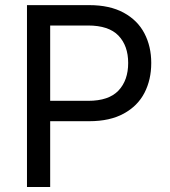

<svg xmlns="http://www.w3.org/2000/svg" viewBox="-20 -748 679 768"><path d="M87.9 -727.5H336.9Q418.9 -727.5 474.6 -697.3Q530.3 -667 557.6 -614.7Q585 -562.5 585 -496.1Q585 -429.2 557.9 -376.7Q530.8 -324.2 475.1 -293.7Q419.4 -263.2 337.4 -263.2H161.1V-344.7H333Q415 -344.7 453.9 -385.7Q492.7 -426.8 492.7 -496.1Q492.7 -564.9 453.9 -605.5Q415 -646 332 -646H180.7V0H87.9Z"/></svg>

Font: Inter RS Variable
Style: Regular
Weight: 400
Designer: Rasmus Andersson (customised by Maria Ramos and Noel Pretorius)
Foundry: rsms
Version: Version 3.001;Glyphs 3.2.3 (3260)